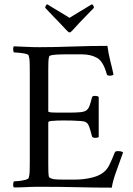

<svg xmlns="http://www.w3.org/2000/svg" viewBox="-20 -859 613 883"><path d="M160 -642Q229 -642 312 -645Q395 -648 474 -648Q479 -611 487 -580Q495 -549 502 -516Q497 -511 485 -511Q472 -511 471 -518Q455 -577 426 -593Q397 -609 358 -609H274Q268 -609 252 -608.5Q236 -608 222 -606Q208 -604 206 -599Q203 -589 202.5 -573Q202 -557 202 -540Q202 -533 202 -529V-347Q202 -343 215 -342Q228 -341 244 -341H295Q330 -341 349.5 -343Q369 -345 378 -352Q387 -359 392 -373Q397 -387 403 -411Q404 -418 417 -418Q429 -418 434 -413V-229Q430 -225 418 -225Q406 -225 403 -232Q396 -260 391.5 -272.5Q387 -285 383.5 -289.5Q380 -294 375 -297Q370 -301 352 -302.5Q334 -304 312.5 -304.5Q291 -305 272 -305Q259 -305 242.5 -304.5Q226 -304 214 -302.5Q202 -301 202 -296V-110Q202 -108 202 -104Q202 -90 202.5 -68Q203 -46 207 -43Q217 -36 231.5 -34.5Q246 -33 277 -33H324Q359 -33 393 -40Q427 -47 447 -60Q470 -74 483 -100.5Q496 -127 508 -158Q510 -164 522 -164Q540 -164 546 -158Q532 -118 515.5 -73Q499 -28 494 4Q415 4 337 2Q259 0 161 0Q127 0 100 1.5Q73 3 44 3Q40 -1 40.5 -11Q41 -21 44 -25Q50 -25 66 -26.5Q82 -28 96.5 -32Q111 -36 112 -41Q116 -53 116.5 -72Q117 -91 117 -113V-530Q117 -552 116.5 -571.5Q116 -591 112 -603Q111 -609 96.5 -612Q82 -615 66 -616.5Q50 -618 44 -618Q41 -622 40.5 -632Q40 -642 44 -646Q74 -645 103 -643.5Q132 -642 160 -642ZM300 -710Q297 -710 294 -712.5Q291 -715 288 -718Q269 -739 254 -754Q239 -769 224 -785Q209 -801 188 -823Q188 -828 191 -833.5Q194 -839 198 -839Q204 -835 220.5 -825Q237 -815 255.5 -804Q274 -793 287 -785Q300 -777 300 -777Q300 -777 312 -784.5Q324 -792 341.5 -802.5Q359 -813 375.5 -823Q392 -833 402 -839Q406 -839 409 -833.5Q412 -828 412 -823Q391 -801 376 -786Q361 -771 346.5 -755.5Q332 -740 312 -718Q309 -715 306 -712.5Q303 -710 300 -710Z"/></svg>

Font: Amiri
Style: Regular
Weight: 400
Designer: Khaled Hosny
Version: Version 0.114